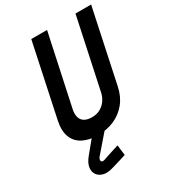

<svg xmlns="http://www.w3.org/2000/svg" viewBox="-221 -817 1050 1170"><g transform="rotate(-30 304.5 -232.0)"><path d="M301 -8H211L209 2L135 92Q108 125 103.5 154Q99 183 112.5 203.5Q126 224 153 232Q180 240 216 230Q224 228 242.5 222.5Q261 217 281 211Q301 205 315 200.5Q329 196 328 196L319 124Q319 124 306 128Q293 132 274.5 138Q256 144 237.5 150Q219 156 208 160Q194 165 187.5 160.5Q181 156 182 146.5Q183 137 190 129L299 3ZM500 -186 609 -700H499L394 -207Q388 -177 371 -153Q354 -129 329 -115.5Q304 -102 272 -102Q239 -102 219 -114Q199 -126 192.5 -149.5Q186 -173 193 -205L299 -700H188L79 -186Q66 -122 83 -78Q100 -34 143 -11.5Q186 11 248 11Q312 11 364 -12Q416 -35 451.5 -79Q487 -123 500 -186Z"/></g></svg>

Font: Advent Pro
Style: Bold Italic
Weight: 700
Italic angle: -12°
Designer: VivaRado, Andreas Kalpakidis
Foundry: VivaRado, Andreas Kalpakidis
Version: Version 3.000